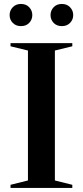

<svg xmlns="http://www.w3.org/2000/svg" viewBox="-20 -928 409 948"><path d="M337 -15.5V0H32V-15.5L118 -37V-678.5L32 -699.5V-715H337V-699.5L251 -678.5V-37ZM83.5 -799Q58.5 -799 43 -815Q27.5 -831 27.5 -853.5Q27.5 -876 43 -892.2Q58.5 -908.5 83.5 -908.5Q109 -908.5 124.2 -892.2Q139.5 -876 139.5 -853.5Q139.5 -831 124.2 -815Q109 -799 83.5 -799ZM285.5 -799Q260 -799 244.8 -815Q229.5 -831 229.5 -853.5Q229.5 -876 244.8 -892.2Q260 -908.5 285.5 -908.5Q310.5 -908.5 326 -892.2Q341.5 -876 341.5 -853.5Q341.5 -831 326 -815Q310.5 -799 285.5 -799Z"/></svg>

Font: Newsreader 72pt Medium
Style: Regular
Weight: 500
Designer: Hugues Gentile
Foundry: Production Type
Version: Version 1.003; ttfautohint (v1.8.3)